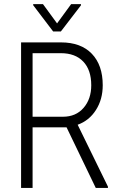

<svg xmlns="http://www.w3.org/2000/svg" viewBox="-20 -918 590 938"><path d="M305.2 -295.9H139.2V0H83V-710.9H277.8Q375 -710.9 428.5 -655.5Q481.9 -600.1 481.9 -501.5Q481.9 -432.6 448.7 -380.6Q415.5 -328.6 359.4 -308.6L507.3 -6.3V0H447.8ZM139.2 -347.7H287.6Q350.6 -347.7 388.2 -390.9Q425.8 -434.1 425.8 -501.5Q425.8 -576.2 386.7 -617.2Q347.7 -658.2 277.3 -658.2H139.2ZM258.8 -803.7 327.6 -897.9H375.5V-892.1L277.3 -764.2H239.7L142.1 -892.6V-897.9H189.9Z"/></svg>

Font: Roboto Condensed Light
Style: Regular
Weight: 300
Designer: Google
Version: Version 2.134; 2016